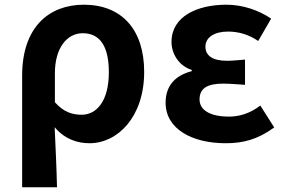

<svg xmlns="http://www.w3.org/2000/svg" viewBox="-20 -594 1207 815"><path d="M74 201H222C220 114 216 37 212 -54C255 -3 309 14 360 14C479 14 592 -97 592 -289C592 -468 497 -574 336 -574C188 -574 74 -479 74 -273ZM327 -107C290 -107 252 -116 213 -160V-283C213 -390 264 -453 331 -453C407 -453 442 -394 442 -287C442 -165 390 -107 327 -107Z M938 14C1010 14 1073 -1 1144 -53L1085 -146C1040 -111 992 -99 953 -99C871 -99 827 -127 827 -172C827 -218 859 -239 926 -239C956 -239 988 -236 1020 -234V-341C994 -339 967 -336 944 -336C882 -336 852 -358 852 -396C852 -436 891 -460 948 -460C993 -460 1037 -447 1076 -420L1131 -515C1076 -552 1008 -574 941 -574C818 -574 708 -525 708 -416C708 -369 736 -316 794 -297V-292C728 -275 683 -234 683 -158C683 -46 796 14 938 14Z"/></svg>

Font: Noto Sans T Chinese Bold
Style: Bold
Weight: 700
Designer: Ryoko NISHIZUKA (kana & ideographs); Paul D. Hunt (Latin, Greek & Cyrillic); Wenlong ZHANG (bopomofo); Sandoll Communica
Foundry: Adobe Systems Incorporated
Version: Version 1.000;PS 1;hotconv 1.0.78;makeotf.lib2.5.61930